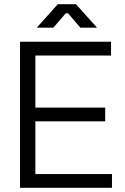

<svg xmlns="http://www.w3.org/2000/svg" viewBox="-20 -900 600 920"><path d="M512 -700V-634H149.5V-384.5H484V-318.5H149.5V-66H516.5V0H76V-700ZM305.8 -836.5H295.2L235.8 -767.5H156.2L257 -880H344L444.8 -767.5H365.2Z"/></svg>

Font: Space Grotesk Variable
Style: Regular
Weight: 400
Designer: Florian Karsten (Space Grotesk), Colophon Foundry (Space Mono)
Foundry: Florian Karsten
Version: Version 1.106